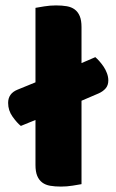

<svg xmlns="http://www.w3.org/2000/svg" viewBox="-20 -681 430 709"><path d="M281 -1Q270 1 248.5 4.5Q227 8 205 8Q183 8 165.5 5Q148 2 136 -7Q124 -16 117.5 -31.5Q111 -47 111 -72V-238L57 -216Q43 -227 26.5 -250Q10 -273 10 -301Q10 -336 45 -350L111 -377V-652Q122 -654 143.5 -657.5Q165 -661 187 -661Q209 -661 226.5 -658Q244 -655 256 -646Q268 -637 274.5 -621.5Q281 -606 281 -581V-448L332 -470Q339 -464 347 -455Q355 -446 362.5 -435Q370 -424 375 -410.5Q380 -397 380 -384Q380 -366 370 -354.5Q360 -343 344 -336L281 -309Z"/></svg>

Font: Baloo Bhaijaan
Style: Regular
Weight: 400
Designer: Devika Bhansali and Ek Type
Foundry: Ek Type
Version: Version 1.443;PS 1.000;hotconv 16.6.51;makeotf.lib2.5.65220;